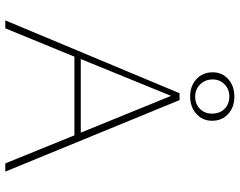

<svg xmlns="http://www.w3.org/2000/svg" viewBox="-110 -795 905 725"><g transform="rotate(90 342.5 -432.5)"><path d="M253 -783Q253 -819 279 -842Q305 -865 345 -865Q385 -865 410.5 -841.5Q436 -818 436 -781Q436 -745 410 -721.5Q384 -698 344 -698Q304 -698 278.5 -722Q253 -746 253 -783ZM280 -783Q280 -755 298.5 -736Q317 -717 345 -717Q373 -717 391 -735Q409 -753 409 -781Q409 -810 391 -828Q373 -846 344 -846Q317 -846 298.5 -828Q280 -810 280 -783ZM491 -261H194L87 0H57L332 -658H358L628 0H597ZM481 -285 342 -626 203 -285Z"/></g></svg>

Font: Ysabeau Infant Extralight
Style: Regular
Weight: 200
Designer: Christian Thalmann (Catharsis Fonts)
Version: Version 0.003